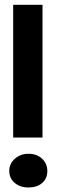

<svg xmlns="http://www.w3.org/2000/svg" viewBox="-20 -785 241 818"><path d="M36.1 -764.6H161.1V-199.2H36.1ZM101.6 13.7Q65.4 13.7 42.5 -5.9Q19.5 -25.4 19.5 -56.6Q19.5 -87.9 43.5 -108.9Q67.4 -129.9 101.6 -129.9Q136.7 -129.9 159.2 -108.9Q181.6 -87.9 181.6 -56.6Q181.6 -24.4 159.7 -5.4Q137.7 13.7 101.6 13.7Z"/></svg>

Font: Josefin Sans CFJ
Style: Bold
Weight: 700
Designer: Santiago Orozco
Foundry: Typemade
Version: Version 2.001